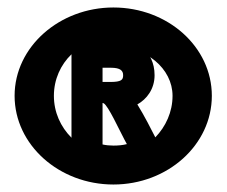

<svg xmlns="http://www.w3.org/2000/svg" viewBox="-20 -482 606 513"><path d="M19 -226C19 -95 138 11 283 11C428 11 546 -95 546 -226C546 -357 428 -462 283 -462C139 -462 19 -357 19 -226ZM124 -226C124 -270 142 -309 171 -337V-114C142 -143 124 -182 124 -226ZM252 -380C262 -366 272 -358 283 -358C370 -358 441 -299 441 -226C441 -183 423 -144 395 -115C386 -133 365 -174 347 -203C372 -217 393 -244 393 -281C393 -348 340 -380 281 -380ZM254 -96V-207C255 -207 256 -206 257 -206C269 -200 299 -134 313 -108L319 -97C308 -94 295 -93 283 -93C273 -93 263 -94 254 -96ZM254 -263V-301H276C302 -301 309 -293 309 -281C309 -269 305 -263 274 -263Z"/></svg>

Font: Charger Sport
Style: Ult
Weight: 1000
Designer: Jasper
Foundry: Cannot Into Space Fonts
Version: Version 1.1